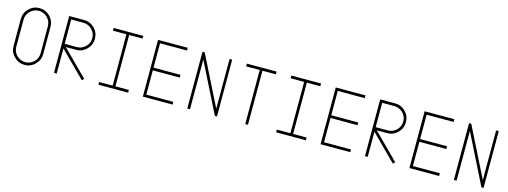

<svg xmlns="http://www.w3.org/2000/svg" viewBox="-13 -1423 5768 2179"><g transform="rotate(15 2871.0 -333.5)"><path d="M385 -616Q436 -564 436 -492V-175Q436 -103 385 -52Q334 0 262 0Q190 0 139 -52Q87 -103 87 -175V-492Q87 -564 139 -616Q190 -667 262 -667Q334 -667 385 -616ZM405 -492Q405 -551 363 -593Q321 -635 262 -635Q203 -635 161 -593Q119 -551 119 -492V-175Q119 -116 161 -74Q203 -32 262 -32Q321 -32 363 -74Q405 -116 405 -175Z M958 -22 936 0 641 -295V0H609V-667H784Q856 -667 907 -616Q958 -564 958 -492Q958 -420 907 -369Q856 -317 784 -317H663ZM641 -349H784Q843 -349 885 -391Q927 -433 927 -492Q927 -551 885 -593Q843 -635 784 -635H641Z M1322 -635V-32H1480V0H1131V-32H1290V-635H1131V-667H1480V-635Z M1685 -635V-349H2002V-317H1685V-32H2002V0H1653V-667H2002V-635Z M2493 -667H2524V0H2499L2207 -584V0H2175V-667H2201L2493 -83Z M3046 -667V-635H2888V0H2856V-635H2697V-667Z M3410 -635V-32H3568V0H3219V-32H3378V-635H3219V-667H3568V-635Z M3773 -635V-349H4090V-317H3773V-32H4090V0H3741V-667H4090V-635Z M4612 -22 4590 0 4295 -295V0H4263V-667H4438Q4510 -667 4561 -616Q4612 -564 4612 -492Q4612 -420 4561 -369Q4510 -317 4438 -317H4317ZM4295 -349H4438Q4497 -349 4539 -391Q4581 -433 4581 -492Q4581 -551 4539 -593Q4497 -635 4438 -635H4295Z M4817 -635V-349H5134V-317H4817V-32H5134V0H4785V-667H5134V-635Z M5625 -667H5656V0H5631L5339 -584V0H5307V-667H5333L5625 -83Z"/></g></svg>

Font: Zector
Style: Regular
Weight: 400
Designer: GGBot
Version: 0.72